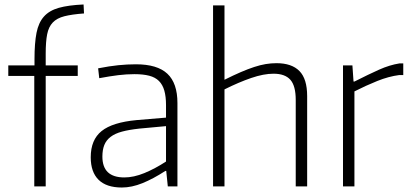

<svg xmlns="http://www.w3.org/2000/svg" viewBox="-20 -832 1832 857"><path d="M133 -493H17V-540H134V-568Q134 -640 143 -685.5Q152 -731 176 -758Q200 -785 242.5 -797Q285 -809 353 -812L355 -772Q301 -768 267.5 -759.5Q234 -751 215.5 -731.5Q197 -712 190.5 -679Q184 -646 184 -593V-540H327V-493H184V0H133Z M524 5Q455 5 420 -29.5Q385 -64 385 -130Q385 -208 433.5 -247Q482 -286 590 -296L721 -307V-363Q721 -401 713.5 -427.5Q706 -454 689.5 -470.5Q673 -487 646 -494Q619 -501 580 -501Q545 -501 508 -496.5Q471 -492 423 -483L418 -527Q469 -537 508.5 -541Q548 -545 587 -545Q682 -545 727 -503Q772 -461 772 -372V0H729L722 -69H718Q664 -34 616 -14.5Q568 5 524 5ZM535 -40Q577 -40 624.5 -59.5Q672 -79 721 -111V-269L602 -258Q556 -253 524.5 -244.5Q493 -236 473.5 -221Q454 -206 445.5 -184.5Q437 -163 437 -133Q437 -40 535 -40Z M931 -808H982V-476Q1022 -496 1054.5 -510Q1087 -524 1114.5 -533Q1142 -542 1166 -546Q1190 -550 1214 -550Q1282 -550 1316.5 -515Q1351 -480 1351 -403V0H1300V-386Q1300 -449 1276 -476Q1252 -503 1201 -503Q1157 -503 1101.5 -484Q1046 -465 982 -433V0H931Z M1511 -540H1553L1558 -468H1562Q1625 -500 1672 -521Q1719 -542 1763 -549H1780V-497H1762Q1715 -491 1664 -470.5Q1613 -450 1562 -424V0H1511Z"/></svg>

Font: Encode Sans Normal
Style: ExtraLight
Weight: 200
Designer: Pablo Impallari, Andres Torresi
Foundry: Pablo Impallari, Andres Torresi
Version: Version 1.000; ttfautohint (v1.00) -l 8 -r 50 -G 200 -x 14 -